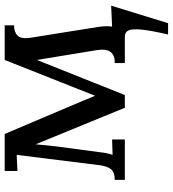

<svg xmlns="http://www.w3.org/2000/svg" viewBox="20 -560 720 799"><g transform="rotate(-90 379.5 -160.0)"><path d="M636 180Q653 106 656.5 67.5Q660 29 652.5 14.5Q645 0 627 0H517V-42Q548 -41 562.5 -58.5Q577 -76 571 -116L530 -366L384 0H331L179 -371Q177 -347 174.5 -324Q172 -301 169 -275L146 -104Q145 -91 142 -76.5Q139 -62 135 -51L199 -53V0H31V-42Q63 -42 75.5 -58Q88 -74 92 -105L135 -450L68 -447V-500H222L348 -203Q356 -184 364.5 -163.5Q373 -143 381 -124L530 -500H674V-461Q645 -461 631 -446Q617 -431 622 -395L668 -107Q672 -79 669 -53L756 -57L683 180Z"/></g></svg>

Font: Lora Medium
Style: Regular
Weight: 500
Designer: Olga Karpushina, Alexei Vanyashin (Cyrillic)
Foundry: Cyreal
Version: Version 3.004